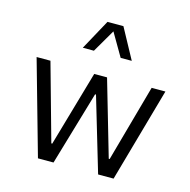

<svg xmlns="http://www.w3.org/2000/svg" viewBox="-112 -886 984 995"><g transform="rotate(15 380.0 -388.0)"><path d="M517.1 -613.8H457.5L385.7 -736.8L314 -613.8H254.4L343.3 -776.4H428.7ZM538.1 -92.8 652.8 -505.4H726.6L584 0H501L383.3 -397H378.4L261.7 0H178.2L35.6 -505.4H109.9L225.1 -92.8H230L346.7 -498H415.5L533.2 -92.8Z"/></g></svg>

Font: Estedad-FD Regular
Style: FD-Regular
Weight: 400
Designer: Amin Abedi
Version: Version 7.3